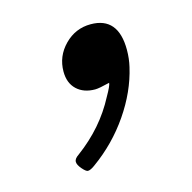

<svg xmlns="http://www.w3.org/2000/svg" viewBox="-64 -226 485 485"><g transform="rotate(-15 178.0 16.0)"><path d="M115 -64Q115 -104 143.5 -133Q172 -162 212 -162Q284 -162 284 -76Q284 -53 279 -32Q265 29 225.5 86.5Q186 144 129 185Q117 194 110 194Q105 194 95.5 183Q86 172 86 164Q86 156 98 148Q167 97 204 26Q219 0 219 -7Q191 0 181 0Q151 0 133 -17Q115 -34 115 -64Z"/></g></svg>

Font: KaTeX_Main
Style: Bold Italic
Weight: 700
Version: Version 1.1; ttfautohint (v1.3)